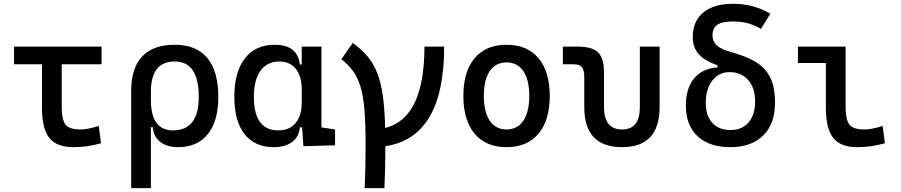

<svg xmlns="http://www.w3.org/2000/svg" viewBox="-20 -762 4728 1007"><path d="M363.3 9.8Q276.9 9.8 238.5 -39.1Q200.2 -87.9 200.2 -195.3V-424.8H53.7V-517.6H512.7V-424.8H303.7V-200.2Q303.7 -138.7 322 -110.8Q340.3 -83 402.3 -83Q440.4 -83 498 -101.6L509.8 -10.7Q472.2 0 437.5 4.9Q402.8 9.8 363.3 9.8Z M914.1 9.8Q857.4 9.8 821.8 -16.6Q786.1 -43 781.2 -94.7H771.5V224.6H668V-285.6Q668 -404.8 725.8 -466.1Q783.7 -527.3 896.5 -527.3Q1009.3 -527.3 1067.1 -458Q1125 -388.7 1125 -253.9Q1125 -126.5 1069.8 -58.3Q1014.6 9.8 914.1 9.8ZM771.5 -237.3Q771.5 -78.1 887.7 -78.1Q1022.5 -78.1 1022.5 -253.9Q1022.5 -439.5 896.5 -439.5Q771.5 -439.5 771.5 -281.2Z M1415 9.8Q1316.9 9.8 1262.9 -58.3Q1209 -126.5 1209 -253.9Q1209 -384.3 1264.4 -455.8Q1319.8 -527.3 1420.9 -527.3Q1540.5 -527.3 1552.7 -423.8H1562.5V-517.6H1666V-93.8L1737.3 -83V0L1571.3 4.9L1564.5 -93.8H1552.7Q1547.4 -42 1510.5 -16.1Q1473.6 9.8 1415 9.8ZM1562.5 -224.6V-293Q1562.5 -362.3 1531.5 -400.9Q1500.5 -439.5 1445.3 -439.5Q1381.3 -439.5 1346.4 -391.1Q1311.5 -342.8 1311.5 -253.9Q1311.5 -78.1 1440.4 -78.1Q1498 -78.1 1530.3 -116.7Q1562.5 -155.3 1562.5 -224.6Z M1892.6 224.6Q1895 176.8 1896.2 119.4Q1897.5 62 1897.5 -4.9Q1897.5 -108.9 1891.8 -181.2Q1886.2 -253.4 1872.1 -302.7Q1857.9 -352.1 1833.3 -387Q1808.6 -421.9 1770.5 -451.7L1830.1 -537.1Q1876.5 -503.4 1908.2 -465.6Q1939.9 -427.7 1959.2 -377.7Q1978.5 -327.6 1988 -258.1Q1997.6 -188.5 2000 -90.8Q2206.1 -141.1 2206.1 -517.6H2309.6Q2309.6 -41 2001 4.9Q2001 68.8 1999.8 123.5Q1998.5 178.2 1996.1 224.6Z M2636.7 9.8Q2529.3 9.8 2469.7 -60.5Q2410.2 -130.9 2410.2 -258.8Q2410.2 -387.2 2469.7 -457.3Q2529.3 -527.3 2636.7 -527.3Q2744.6 -527.3 2804 -457.3Q2863.3 -387.2 2863.3 -258.8Q2863.3 -130.9 2804 -60.5Q2744.6 9.8 2636.7 9.8ZM2636.7 -83Q2693.8 -83 2724.9 -128.9Q2755.9 -174.8 2755.9 -258.8Q2755.9 -343.3 2724.9 -388.9Q2693.8 -434.6 2636.7 -434.6Q2579.6 -434.6 2548.6 -388.9Q2517.6 -343.3 2517.6 -258.8Q2517.6 -174.8 2548.6 -128.9Q2579.6 -83 2636.7 -83Z M3242.2 9.8Q3044.4 9.8 3044.4 -200.2V-356.4Q3044.4 -394 3032.2 -409.4Q3020 -424.8 2989.7 -424.8H2932.1V-517.6H3009.3Q3085.9 -517.6 3116.9 -487.1Q3147.9 -456.5 3147.9 -380.9V-200.2Q3147.9 -83 3242.2 -83Q3335.9 -83 3335.9 -200.2V-517.6H3439.5V-200.2Q3439.5 9.8 3242.2 9.8Z M3810.1 9.8Q3700.2 9.8 3638.7 -47.6Q3577.1 -105 3577.1 -208Q3577.1 -298.3 3620.4 -350.8Q3663.6 -403.3 3743.2 -408.2V-419.4Q3675.3 -443.4 3644.3 -478.5Q3613.3 -513.7 3613.3 -566.9Q3613.3 -650.9 3668.7 -696.5Q3724.1 -742.2 3825.2 -742.2Q3932.6 -742.2 4020.5 -689.9L3970.7 -610.4Q3908.7 -649.4 3825.2 -649.4Q3768.1 -649.4 3742.4 -632.3Q3716.8 -615.2 3716.8 -576.7Q3716.8 -544.9 3739 -524.2Q3761.2 -503.4 3816.4 -488.3Q3889.6 -468.3 3940.7 -438.7Q3991.7 -409.2 4018.3 -358.2Q4044.9 -307.1 4044.9 -222.7Q4044.9 -112.8 3982.9 -51.5Q3920.9 9.8 3810.1 9.8ZM3811 -80.1Q3872.1 -80.1 3906.2 -120.1Q3940.4 -160.2 3940.4 -232.4Q3940.4 -300.8 3903.8 -342.3Q3867.2 -383.8 3806.6 -383.8Q3750.5 -383.8 3716.1 -339.6Q3681.6 -295.4 3681.6 -222.7Q3681.6 -155.3 3715.8 -117.7Q3750 -80.1 3811 -80.1Z M4474.6 9.8Q4388.2 9.8 4349.9 -39.1Q4311.5 -87.9 4311.5 -195.3V-431.6H4165V-517.6H4415V-200.2Q4415 -138.7 4433.3 -110.8Q4451.7 -83 4513.7 -83Q4551.8 -83 4609.4 -101.6L4621.1 -10.7Q4583.5 0 4548.8 4.9Q4514.2 9.8 4474.6 9.8Z"/></svg>

Font: Cascadia Code NF
Style: Regular
Weight: 400
Monospace: yes
Designer: Aaron Bell
Foundry: Saja Typeworks
Version: Version 2404.023; ttfautohint (v1.8.4)